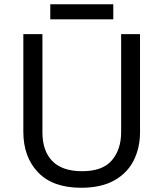

<svg xmlns="http://www.w3.org/2000/svg" viewBox="-20 -875 771 905"><path d="M640 -714V-252Q640 -178 610 -118.5Q580 -59 518.5 -24.5Q457 10 362 10Q229 10 159.5 -62.5Q90 -135 90 -254V-714H180V-251Q180 -164 226.5 -116Q273 -68 367 -68Q464 -68 507.5 -119.5Q551 -171 551 -252V-714ZM514 -855V-784H217V-855Z"/></svg>

Font: Noto IKEA Latin
Style: Regular
Weight: 400
Designer: Monotype Design Team
Foundry: Monotype Imaging Inc.
Version: Version 1.0